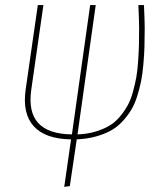

<svg xmlns="http://www.w3.org/2000/svg" viewBox="-20 -539 656 756"><path d="M549.8 -428.2Q549.8 -386.7 548.8 -354.5Q547.9 -322.3 544.4 -284.4Q541 -246.6 535.2 -217.5Q529.3 -188.5 519.3 -157.5Q509.3 -126.5 495.1 -103.8Q481 -81.1 460.9 -59.6Q440.9 -38.1 415.3 -24.2Q389.6 -10.3 356.2 -1.2Q322.8 7.8 282.2 9.8L254.9 193.8L232.9 196.8L259.8 9.8Q158.7 8.3 113 -41.7Q67.4 -91.8 81.1 -187L128.9 -519H150.9L103 -185.1Q90.8 -98.1 130.4 -54.7Q169.9 -11.2 263.2 -9.8L335 -519H356.9L285.2 -9.8Q323.2 -11.2 354.7 -20.5Q386.2 -29.8 409.7 -43.5Q433.1 -57.1 451.7 -79.3Q470.2 -101.6 482.4 -123.5Q494.6 -145.5 503.4 -177.2Q512.2 -209 516.8 -235.4Q521.5 -261.7 523.9 -298.6Q526.4 -335.4 527.1 -362.5Q527.8 -389.6 527.8 -428.2Q527.8 -453.1 524.9 -519H546.9Q549.8 -453.1 549.8 -428.2Z"/></svg>

Font: Fira Sans Compressed Thin
Style: Italic
Weight: 100
Width: 3
Italic angle: -8°
Designer: Carrois Corporate & Edenspiekermann AG
Foundry: Carrois Corporate GbR & Edenspiekermann AG
Version: Version 4.203;PS 004.203;hotconv 1.0.88;makeotf.lib2.5.64775